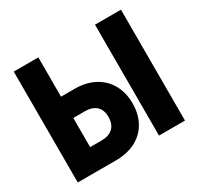

<svg xmlns="http://www.w3.org/2000/svg" viewBox="-179 -1030 1358 1312"><g transform="rotate(-30 500.0 -373.5)"><path d="M718 -811V64H923V-811ZM672 -218C672 -392 553 -501 381 -501H271V-811H77V64H379C562 64 672 -49 672 -218ZM483 -221C483 -152 448 -103 359 -103H271V-333H363C442 -333 483 -290 483 -221Z"/></g></svg>

Font: LINE Seed JP App_OTF ExtraBold
Style: Regular
Weight: 800
Designer: LINE & Fontrix & Fontworks
Version: Version 1.013